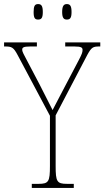

<svg xmlns="http://www.w3.org/2000/svg" viewBox="-29 -922 512 942"><path d="M299 -826C315 -826 322 -834 322 -863C322 -893 315 -902 299 -902C284 -902 276 -893 276 -863C276 -834 284 -826 299 -826ZM158 -826C174 -826 181 -834 181 -863C181 -893 174 -902 158 -902C142 -902 136 -893 136 -863C136 -834 142 -826 158 -826ZM127 0H333V-20H300C250 -20 244 -31 244 -108V-356L399 -652C420 -691 428 -694 459 -694H463V-714H291V-694H336C371 -694 376 -688 376 -677C376 -666 373 -657 359 -630L277 -474C255 -431 239 -402 229 -382C208 -424 187 -465 165 -508L103 -626C90 -651 80 -667 80 -678C80 -688 84 -694 120 -694H152V-714H-9V-694H-5C28 -694 37 -691 58 -651L216 -354V-108C216 -31 210 -20 160 -20H127Z"/></svg>

Font: Noto Serif Devanagari Condensed Thin
Style: Regular
Weight: 100
Width: 3
Designer: Universal Thirst, Indian Type Foundry and the Monotype Design Team
Foundry: Monotype Imaging Inc.
Version: Version 2.004